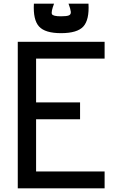

<svg xmlns="http://www.w3.org/2000/svg" viewBox="-20 -1028 640 1048"><path d="M77 0V-800H551V-708H104L177 -781V-396L104 -469H417V-377H104L177 -450V-19L104 -92H551V0ZM313 -847Q226 -847 193 -883.5Q160 -920 165 -1008H275Q258 -963 263.5 -951Q269 -939 313 -939Q344 -939 356 -944Q368 -949 366.5 -964Q365 -979 354 -1008H463Q468 -920 435 -883.5Q402 -847 313 -847Z"/></svg>

Font: Victor Mono
Style: Bold
Weight: 700
Monospace: yes
Designer: Rune Bjørnerås
Version: Version 1.561;gftools[0.9.30]